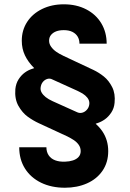

<svg xmlns="http://www.w3.org/2000/svg" viewBox="-20 -737 608 900"><path d="M279.1 -595.7Q258.5 -595.7 243.8 -590.2Q229 -584.7 219.6 -573.7Q210.1 -562.6 210.1 -546.2Q210.1 -531 219.8 -517.6Q229.5 -504.1 244 -494.1Q258.5 -484.1 273.7 -477.2Q275.1 -476.3 276.1 -475.8L408.2 -413.7Q413.6 -411.8 417.5 -409.4Q443.7 -397 467 -378.2Q490.3 -359.4 505.8 -328.6Q521.4 -297.8 517.1 -255.2Q514.9 -229.7 501.8 -209.7Q488.7 -189.7 471.2 -177.3Q453.7 -165 434.3 -159.1Q432.5 -158.6 430.2 -157.7L428.6 -156.7Q447.9 -139.3 460.9 -119.8Q473.8 -100.3 480.6 -77.3Q487.3 -54.3 487.3 -28.5Q487.3 24.2 460.7 63.1Q434.1 102.1 388 122.5Q341.9 143 284.1 143Q221.1 143 172.5 119.4Q123.9 95.7 97 52.9Q70.1 10.1 70.1 -46.8H197.5Q197.5 -25 208.1 -9.1Q218.8 6.9 238.5 14.4Q258.3 21.9 285.2 20.8Q304.9 20.3 321.6 15Q338.3 9.7 348.3 -1.3Q358.2 -12.3 358.2 -28.5Q358.2 -45.3 348.8 -58.5Q339.3 -71.6 325.8 -80.4Q312.3 -89.3 294.9 -98Q294.9 -98.4 294.9 -98.4Q294.9 -98.4 293.9 -98.4L161.8 -159.5Q135.6 -171.5 110.1 -189.9Q84.6 -208.4 66.3 -240.8Q48.1 -273.3 51.9 -319.4Q54.6 -345.6 67.2 -365.3Q79.8 -384.9 96.8 -397.2Q113.8 -409.5 134.3 -415.5L139.8 -417.4V-418.2Q111.9 -446.1 97 -477.3Q82.1 -508.5 82.1 -546.2Q82.1 -595.3 107.1 -634Q132.1 -672.6 177.1 -694.7Q222 -716.8 279.1 -716.8Q338.5 -716.8 384.1 -693.2Q429.7 -669.7 454.9 -627.7Q480 -585.7 480 -532.3H352.5Q352.5 -551 344.2 -565.1Q335.8 -579.3 319.5 -587.5Q303.2 -595.7 279.1 -595.7ZM351.2 -307.2Q346.8 -309.6 342.3 -311.6L225.8 -364.4Q213.9 -370.9 201.6 -367Q189.2 -363.2 180.6 -352.5Q172.1 -341.8 170.4 -326.6Q168.8 -314.4 175.1 -303.3Q181.4 -292.1 194.1 -281.9Q206.9 -271.7 226.5 -262.8L342.6 -210.5Q354 -205.5 366.1 -208.9Q378.3 -212.3 387.5 -222.8Q396.8 -233.4 398.5 -247.6Q400.1 -259.1 395.3 -269.5Q390.5 -279.8 379.4 -289.5Q368.4 -299.1 351.2 -307.2Z"/></svg>

Font: Pretendard JP Variable
Style: Regular
Weight: 400
Designer: Base glyphs from Inter by Rasmus Andersson; Hangul glyphs from Noto Sans CJK(Source Han Sans) by Jang Soo-young and Kang
Foundry: Kil Hyung-jin
Version: Version 1.307;Glyphs 3.2 (3192)